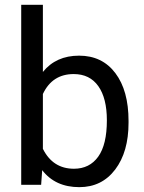

<svg xmlns="http://www.w3.org/2000/svg" viewBox="-20 -770 601 800"><path d="M515.6 -258.3Q515.6 -137.2 460 -63.7Q404.3 9.8 310.5 9.8Q210.4 9.8 155.8 -61L151.4 0H68.4V-750H158.7V-470.2Q213.4 -538.1 309.6 -538.1Q405.8 -538.1 460.7 -465.3Q515.6 -392.6 515.6 -266.1ZM425.3 -268.6Q425.3 -360.8 389.6 -411.1Q354 -461.4 287.1 -461.4Q197.8 -461.4 158.7 -378.4V-149.9Q200.2 -66.9 288.1 -66.9Q353 -66.9 389.2 -117.2Q425.3 -167.5 425.3 -268.6Z"/></svg>

Font: f42100
Style: 7875512
Weight: 400
Designer: Google
Version: Version 2.137; 2017